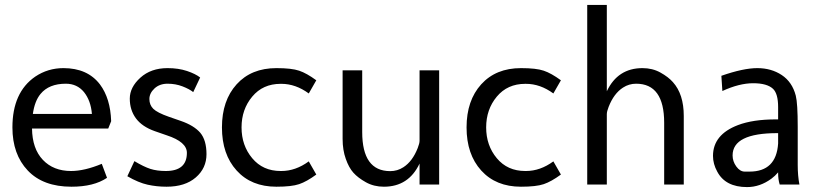

<svg xmlns="http://www.w3.org/2000/svg" viewBox="-20 -740 3279 770"><path d="M244.1 -404.3Q176.3 -404.3 142.6 -363.3Q119.1 -335 111.8 -283.2H348.6Q344.2 -336.4 316.9 -370.6Q289.1 -404.3 244.1 -404.3ZM409.2 -26.9Q356.4 8.8 266.6 8.8Q152.8 8.8 91.3 -56.2Q29.8 -121.1 29.8 -229Q29.8 -369.6 121.1 -432.6Q171.9 -466.8 234.4 -466.8Q331.1 -466.8 380.9 -401.4Q422.9 -345.2 425.8 -253.9L414.1 -224.6H108.4Q109.4 -143.6 151.9 -98.9Q194.3 -54.2 265.1 -54.2Q318.8 -54.2 388.2 -83Z M645 -54.2Q729.5 -54.2 729.5 -127Q729.5 -170.9 648.9 -197.3L601.1 -213.9Q549.8 -231.9 525.1 -265.4Q500.5 -298.8 500.5 -344.5Q500.5 -390.1 543 -428.5Q585.4 -466.8 651.9 -466.8Q695.8 -466.8 730 -455.3Q764.2 -443.8 782.7 -429.2L754.9 -370.6Q739.7 -382.8 711.9 -393.6Q684.1 -404.3 652.1 -404.3Q620.1 -404.3 599.6 -385.3Q579.1 -366.2 579.1 -342.8Q579.1 -319.3 594.7 -303.7Q610.4 -288.1 657.7 -271.5L705.6 -254.9Q757.8 -236.8 783.2 -207.5Q808.1 -177.7 808.1 -121.6Q808.1 -65.4 765.1 -28.3Q722.2 8.8 647.9 8.8Q608.4 8.8 572 0.7Q535.6 -7.3 490.7 -33.2L519 -93.8Q556.6 -71.3 583 -62.7Q609.4 -54.2 645 -54.2Z M1108.4 -54.2Q1165.5 -54.2 1218.3 -92.8L1248.5 -40Q1210 -11.7 1179.7 -1.5Q1149.4 8.8 1088.4 8.8Q987.8 8.8 929 -56.2Q870.1 -121.1 870.1 -229Q870.1 -336.9 929 -401.9Q987.8 -466.8 1088.4 -466.8Q1149.4 -466.8 1179.7 -456.5Q1210 -446.3 1248.5 -418L1218.3 -365.2Q1165.5 -403.8 1108.4 -403.8H1105.5Q1034.2 -403.8 991.5 -352.5Q948.7 -301.3 948.7 -229Q948.7 -156.7 991.5 -105.5Q1034.2 -54.2 1105.5 -54.2Z M1662.6 -84Q1618.7 8.8 1519.5 8.8Q1479.5 8.8 1447.5 -9Q1415.5 -26.9 1397.2 -47.4Q1378.9 -67.9 1366.7 -103Q1354 -138.2 1354 -183.1V-458H1432.6V-210.4Q1432.6 -53.7 1544.9 -53.7Q1573.7 -53.7 1597.7 -69.3Q1634.3 -92.8 1655.3 -146.5Q1662.6 -165 1662.6 -175.8V-458H1741.2V0H1662.6Z M2089.4 -54.2Q2146.5 -54.2 2199.2 -92.8L2229.5 -40Q2190.9 -11.7 2160.6 -1.5Q2130.4 8.8 2069.3 8.8Q1968.8 8.8 1909.9 -56.2Q1851.1 -121.1 1851.1 -229Q1851.1 -336.9 1909.9 -401.9Q1968.8 -466.8 2069.3 -466.8Q2130.4 -466.8 2160.6 -456.5Q2190.9 -446.3 2229.5 -418L2199.2 -365.2Q2146.5 -403.8 2089.4 -403.8H2086.4Q2015.1 -403.8 1972.4 -352.5Q1929.7 -301.3 1929.7 -229Q1929.7 -156.7 1972.4 -105.5Q2015.1 -54.2 2086.4 -54.2Z M2643.6 -247.6Q2643.6 -404.3 2531.2 -404.3Q2502.4 -404.3 2478.5 -388.7Q2441.9 -365.2 2420.9 -311.5Q2413.6 -293 2413.6 -282.2V0H2335V-720.2H2413.6V-374Q2457.5 -466.8 2556.6 -466.8Q2596.7 -466.8 2628.7 -449Q2660.6 -431.2 2678.7 -410.6Q2722.2 -362.3 2722.2 -274.9V0H2643.6Z M3097.7 -206.1Q2918 -206.1 2918 -116.7Q2918 -92.8 2932.9 -72.3Q2947.8 -51.8 2966.8 -51.8H2985.8Q3093.3 -51.8 3100.6 -164.6V-206.1ZM2873 -436Q2960.9 -466.8 3017.1 -466.8Q3073.2 -466.8 3115.2 -439Q3157.2 -411.1 3171.4 -356.4Q3179.2 -325.7 3179.2 -231V-78.1Q3179.2 -35.2 3186 0H3106.9Q3100.6 -20 3100.6 -45.4V-48.8Q3088.4 -34.2 3073.7 -23.4Q3027.8 10.3 2976.1 10.3Q2889.2 10.3 2856.4 -51.8Q2839.4 -82.5 2839.4 -114.7Q2839.4 -200.2 2939.5 -238.3Q2999.5 -261.2 3091.8 -261.2H3100.6V-310.5Q3100.6 -364.3 3080.1 -383.8Q3056.2 -406.2 3000.5 -406.2Q2944.8 -406.2 2877 -375Z"/></svg>

Font: Molengo
Style: Regular
Weight: 400
Designer: moyogo
Foundry: moyogo
Version: Version 0.11; ttfautohint (v0.8) -G 32 -r 16 -x